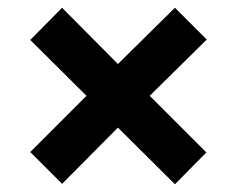

<svg xmlns="http://www.w3.org/2000/svg" viewBox="-20 -573 612 495"><path d="M58 -181 140 -99 284 -244 431 -98 512 -180 366 -326 513 -471 431 -553 284 -408 140 -553 58 -470 203 -326Z"/></svg>

Font: Noto Sans Telugu ExtraBold
Style: Regular
Weight: 800
Designer: Jelle Bosma - Monotype Design Team
Foundry: Monotype Imaging Inc.
Version: Version 2.005